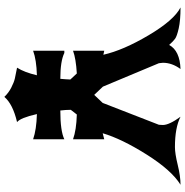

<svg xmlns="http://www.w3.org/2000/svg" viewBox="-4 -786 830 861"><g transform="rotate(90 410.5 -355.0)"><path d="M207 -229H217Q254 -211 333 -211Q334 -220 335 -236.5Q336 -253 336 -256L309 -285Q242 -281 207 -268V-408L225 -404Q205 -493 137.5 -607Q70 -721 13 -750Q71 -750 106.5 -742Q142 -734 153.5 -725.5Q165 -717 181 -699Q207 -747 289 -750Q261 -712 261 -671Q261 -665 263 -653L368 -402L405 -363L441 -401L539 -653Q540 -659 540 -671Q540 -699 503 -750Q552 -725 639 -725Q668 -725 719 -737.5Q770 -750 808 -750Q743 -710 672.5 -598Q602 -486 577 -401L604 -408V-268Q563 -283 493 -285L472 -258Q472 -236 475 -211Q567 -211 604 -229V-89Q561 -104 491 -106Q508 -32 527 -17Q446 2 414 40Q396 21 372.5 9Q349 -3 332 -7Q315 -11 283 -17Q304 -50 317 -106Q248 -104 207 -89Z"/></g></svg>

Font: NewRocker
Style: Regular
Weight: 400
Designer: Pablo Impallari, Brenda Gallo, Rodrigo Fuenzalida
Foundry: Pablo Impallari, Brenda Gallo, Rodrigo Fuenzalida
Version: Version 1.000